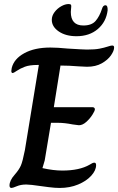

<svg xmlns="http://www.w3.org/2000/svg" viewBox="-20 -929 584 949"><path d="M27 -12Q27 -37 53 -66Q74 -90 83 -110.5Q92 -131 103 -187L172 -608H167Q126 -608 102.5 -599Q79 -590 63 -579Q47 -568 43 -568Q36 -568 36 -578Q36 -583 38 -593Q49 -638 100 -666Q151 -694 229 -694Q264 -694 314 -689Q394 -684 410 -684Q449 -684 472 -688.5Q495 -693 511.5 -698.5Q528 -704 534 -704Q539 -704 541.5 -702Q544 -700 544 -694Q544 -678 528.5 -655.5Q513 -633 483 -616Q453 -599 410 -599Q401 -599 369 -601Q321 -605 279 -605L246 -399H439Q443 -399 446 -396Q449 -393 449 -389Q449 -381 436.5 -361.5Q424 -342 406 -326Q388 -310 370 -310Q365 -310 339 -314Q299 -322 267 -322H232L201 -136Q198 -124 194.5 -114Q191 -104 190 -99V-98Q244 -86 288 -86Q373 -86 423 -115Q438 -125 446 -125Q455 -125 455 -113Q455 -87 431 -60.5Q407 -34 366 -17Q325 0 275 0Q251 0 220.5 -4Q190 -8 183 -9Q129 -17 110 -17Q83 -17 63 -8.5Q43 0 37 0Q27 0 27 -12ZM236 -831Q236 -851 249.5 -869Q263 -887 282.5 -898Q302 -909 319 -909Q328 -909 330.5 -905.5Q333 -902 332 -895Q330 -879 330 -870Q330 -803 392 -803Q433 -803 452.5 -825.5Q472 -848 484 -885Q489 -903 501 -903Q513 -903 512 -878Q505 -821 463.5 -785.5Q422 -750 358 -750Q305 -750 270.5 -773.5Q236 -797 236 -831Z"/></svg>

Font: Charm
Style: Bold
Weight: 700
Designer: Katatrad Aksorn Co.,Ltd.
Foundry: Cadson Demak Co.,Ltd.
Version: Version 1.001